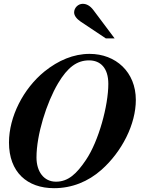

<svg xmlns="http://www.w3.org/2000/svg" viewBox="-20 -967 762 1005"><path d="M580 -766 469 -914C451 -938 432 -947 413 -947C389 -947 368 -926 368 -902C368 -886 380 -869 402 -854L534 -766ZM547 -528C547 -415 497 -229 430 -130C381 -57 337 -16 273 -16C210 -16 171 -68 171 -143C171 -262 224 -430 284 -531C334 -615 383 -651 446 -651C506 -651 547 -611 547 -528ZM691 -444C691 -590 586 -685 449 -685C365 -685 285 -651 213 -593C102 -503 27 -356 27 -221C27 -66 122 18 263 18C356 18 441 -16 511 -78C618 -173 691 -316 691 -444Z"/></svg>

Font: XITS
Style: Bold Italic
Weight: 700
Italic angle: -16.33°
Designer: MicroPress Inc., with final additions and corrections provided by Coen Hoffman, Elsevier (retired)
Version: Version 1.302